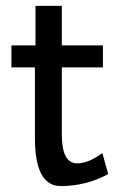

<svg xmlns="http://www.w3.org/2000/svg" viewBox="-20 -627 419 655"><path d="M19 -397V-472.2H101.1V-606.9H190.9V-472.2H331.1V-397H190.9V-168Q190.9 -69.8 243.2 -69.8Q282.2 -69.8 329.1 -105L349.1 -33.2Q273.9 7.8 187 7.8Q99.1 7.8 99.1 -157.2V-397Z"/></svg>

Font: CMU Bright
Style: SemiBold
Weight: 600
Version: Version 0.7.0